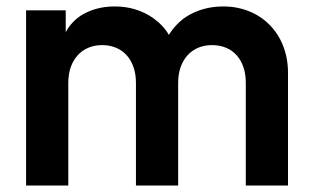

<svg xmlns="http://www.w3.org/2000/svg" viewBox="-20 -576 964 596"><path d="M192 0V-319C192 -390 234 -436 297 -436C361 -436 402 -390 402 -319V0H533V-319C533 -390 575 -436 638 -436C703 -436 743 -390 743 -319V0H874V-350C874 -472 789 -556 673 -556C630 -556 591 -545 558 -524C537 -510 519 -491 504 -468C492 -489 475 -506 454 -521C420 -544 381 -556 336 -556C295 -556 260 -546 230 -527C211 -514 195 -497 184 -476V-544H61V0Z"/></svg>

Font: Plus Jakarta Sans
Style: Bold
Weight: 700
Designer: Gumpita Rahayu
Foundry: Tokotype
Version: Version 2.071;gftools[0.9.30]